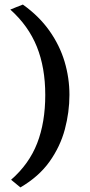

<svg xmlns="http://www.w3.org/2000/svg" viewBox="-20 -670 397 845"><path d="M69.8 154.8 28.8 121.1Q107.9 52.2 143.6 -39.6Q179.2 -131.3 179.2 -252Q179.2 -372.6 142.1 -464.6Q105 -556.6 25.4 -627.9Q38.6 -633.3 52.5 -638.9Q66.4 -644.5 80.6 -649.9Q151.9 -599.1 197.3 -534.9Q242.7 -470.7 264.2 -398.9Q285.6 -327.1 285.6 -252.4Q285.6 -176.8 265.4 -100.8Q245.1 -24.9 198 41.3Q150.9 107.4 69.8 154.8Z"/></svg>

Font: Kameron Medium
Style: Regular
Weight: 500
Designer: Vernon Adams
Foundry: Vernon Adams
Version: Version 1.100